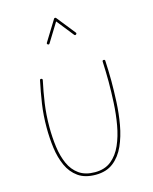

<svg xmlns="http://www.w3.org/2000/svg" viewBox="-143 -1095 945 1188"><g transform="rotate(-15 329.5 -500.5)"><path d="M147.9 -659.7Q156.2 -657.7 154.3 -649.4Q139.2 -579.1 128.9 -508.1Q118.7 -437 118.7 -358.4Q118.7 -291.5 127 -230Q135.3 -168.5 157 -120.1Q178.7 -71.8 218.3 -43.7Q257.8 -15.6 320.3 -15.6Q382.8 -15.6 424.1 -48.6Q465.3 -81.5 489.7 -137Q514.2 -192.4 526.1 -260.5Q538.1 -328.6 541.7 -399.9Q545.4 -471.2 545.4 -534.7Q545.4 -566.9 544.4 -599.6Q543.5 -632.3 542 -664.1Q542 -672.9 549.8 -672.9Q559.1 -672.9 559.1 -665Q560.5 -633.3 561.8 -600.6Q563 -567.9 563 -534.7Q563 -473.1 559.6 -400.9Q556.2 -328.6 543.7 -257.8Q531.2 -187 505.1 -128.4Q479 -69.8 434.1 -34.4Q389.2 1 320.3 1Q251.5 1 208.3 -29.8Q165 -60.5 141.6 -112.3Q118.2 -164.1 109.6 -228Q101.1 -292 101.1 -358.4Q101.1 -438.5 111.8 -510.5Q122.6 -582.5 137.7 -653.3Q139.6 -661.6 147.9 -659.7ZM241.7 -855Q234.4 -859.4 238.8 -866.7L319.8 -998Q322.3 -1002.9 327.1 -1002.4Q332 -1002 334 -999L427.7 -881.3Q433.1 -875 426.3 -869.1Q419.9 -863.8 414.1 -870.6L328.1 -979L253.4 -857.9Q249 -850.6 241.7 -855Z"/></g></svg>

Font: Mikhak-DS1-FD Thin
Style: Regular
Weight: 100
Designer: Amin Abedi
Version: Version 3.2